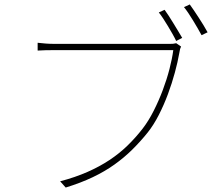

<svg xmlns="http://www.w3.org/2000/svg" viewBox="-20 -828 996 862"><path d="M793 -619Q790 -613 788.5 -608Q787 -603 785 -590Q778 -550 765 -502Q752 -454 734 -405.5Q716 -357 693 -312Q670 -267 643 -233Q610 -192 573.5 -156Q537 -120 493.5 -89Q450 -58 396.5 -32.5Q343 -7 275 14L250 -14Q318 -32 372.5 -56Q427 -80 471.5 -109.5Q516 -139 552.5 -174.5Q589 -210 620 -250Q647 -285 670 -330.5Q693 -376 711 -424Q729 -472 741 -518.5Q753 -565 758 -603H226Q201 -603 184 -602.5Q167 -602 149 -601V-636Q167 -634 185 -632.5Q203 -631 227 -631H743Q751 -631 757 -631.5Q763 -632 771 -634ZM832 -808Q840 -797 850.5 -781.5Q861 -766 872 -749Q883 -732 893.5 -715Q904 -698 912 -683L885 -670Q877 -685 867 -702Q857 -719 846.5 -736.5Q836 -754 825.5 -769.5Q815 -785 806 -796ZM719 -784Q727 -773 737.5 -757Q748 -741 758.5 -723.5Q769 -706 779.5 -689Q790 -672 798 -658L771 -644Q764 -659 754 -676.5Q744 -694 733.5 -711.5Q723 -729 712.5 -745Q702 -761 693 -772Z"/></svg>

Font: Kinto Sans Thin
Style: Regular
Weight: 100
Designer: Authors: Ryoko NISHIZUKA  (kana & ideographs); Paul D. Hunt (Latin, Greek & Cyrillic); Wenlong ZHANG  (bopomofo); Sandol
Foundry: Adobe Systems Incorporated, ookami Inc.
Version: Version 0.001